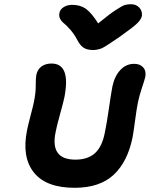

<svg xmlns="http://www.w3.org/2000/svg" viewBox="-20 -937 709 909"><path d="M600.1 -917Q624.5 -917 639.4 -901.1Q654.3 -885.3 651.9 -862.8Q649.4 -846.7 631.1 -828.1Q612.8 -809.6 548.8 -764.2Q538.1 -756.8 518.8 -743.9Q499.5 -731 493.2 -726.8Q486.8 -722.7 474.6 -715.3Q462.4 -708 455.8 -706.1Q449.2 -704.1 439.9 -702.1Q430.7 -700.2 420.9 -700.2Q392.6 -700.2 375.7 -711.2Q358.9 -722.2 345.2 -749Q331.1 -775.9 312.7 -796.6Q294.4 -817.4 283 -826.4Q271.5 -835.4 264.9 -847.4Q258.3 -859.4 261.2 -875Q264.2 -892.6 281.5 -903.3Q298.8 -914.1 321.8 -914.1Q359.4 -914.1 386 -895.8Q412.6 -877.4 444.8 -826.2Q495.6 -868.2 527.1 -888.9Q558.6 -909.7 571 -913.3Q583.5 -917 600.1 -917ZM333 -47.9Q198.2 -47.9 140.4 -120.4Q82.5 -192.9 107.9 -319.8Q113.3 -346.2 125.2 -391.6Q137.2 -437 140.1 -452.1Q149.4 -496.1 149.2 -530.5Q148.9 -564.9 151.9 -582Q157.2 -607.9 176 -622.1Q194.8 -636.2 224.1 -636.2Q315.4 -636.2 285.2 -478Q280.8 -455.6 264.4 -396.7Q248 -337.9 243.2 -311Q216.3 -181.2 336.9 -181.2Q396 -181.2 429.7 -211.9Q463.4 -242.7 476.1 -308.1Q485.8 -354.5 495.4 -421.9Q504.9 -489.3 512.2 -527.8Q522.5 -576.7 549.8 -605.7Q577.1 -634.8 615.2 -634.8Q643.1 -634.8 658 -617.9Q672.9 -601.1 668 -573.2Q665 -560.1 652.1 -521.5Q639.2 -482.9 632.8 -451.2Q627.4 -425.3 619.9 -369.1Q612.3 -313 607.9 -288.1Q584.5 -171.4 518.3 -109.6Q452.1 -47.9 333 -47.9Z"/></svg>

Font: Shantell Sans Irregular Bouncy
Style: Italic
Weight: 600
Italic angle: -11.31°
Designer: Stephen Nixon, Anya Danilova, Shantell Martin
Foundry: Arrow Type
Version: Version 1.006;[9816181b4]